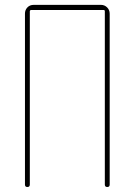

<svg xmlns="http://www.w3.org/2000/svg" viewBox="-20 -750 540 770"><path d="M80.1 -9.8V-695.3Q80.1 -710 89.8 -720.2Q99.6 -730.5 115.2 -730.5H384.8Q399.4 -730.5 409.7 -720.2Q419.9 -710 419.9 -695.3V-9.8Q419.9 0 410.2 0Q400.4 0 400.4 -9.8V-705.1Q400.4 -710 394.5 -710H105.5Q100.6 -710 99.6 -705.1V-9.8Q99.6 0 89.8 0Q80.1 0 80.1 -9.8Z"/></svg>

Font: Rounded Mgen+ 1m thin
Style: Regular
Weight: 100
Designer: [Source Han Sans]
Ryoko NISHIZUKA  (kana & ideographs); Paul D. Hunt (Latin, Greek & Cyrillic); Wenlong ZHANG  (bopomofo
Version: Version 1.059.20150602